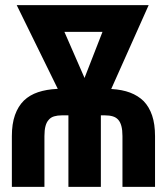

<svg xmlns="http://www.w3.org/2000/svg" viewBox="-20 -731 640 751"><path d="M26.4 0H153.8V-198.7Q153.8 -222.2 158 -237.8Q162.1 -253.4 170.9 -262.7Q178.7 -272 191.7 -275.9Q204.6 -279.8 221.7 -279.8H247.6V0H374.5V-279.8H390.6Q408.2 -279.8 421.1 -275.9Q434.1 -272 442.4 -262.7Q450.7 -253.4 454.8 -237.8Q459 -222.2 459 -198.7V0H586.4V-198.7Q586.4 -245.6 575 -279.3Q563.5 -313 542 -335.4Q520 -356.9 489 -368.7Q458 -380.4 416.5 -382.8H415L561.5 -710.9H45.4L206.1 -383.3H203.1Q161.6 -381.3 128.9 -370.4Q96.2 -359.4 73.7 -337.9Q50.8 -315.4 38.6 -281Q26.4 -246.6 26.4 -198.7ZM380.9 -606.4 312 -429.7 311 -425.8 309.1 -429.7 231.9 -606.4Z"/></svg>

Font: Roboto Mono SemiBold
Style: Regular
Weight: 600
Monospace: yes
Designer: Google
Version: Version 3.000